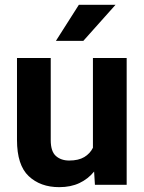

<svg xmlns="http://www.w3.org/2000/svg" viewBox="-20 -770 600 800"><path d="M375.5 0 372.1 -55.2Q347.2 -24.4 311 -7.3Q274.9 9.8 226.6 9.8Q148.4 9.8 99.6 -36.1Q50.8 -82 50.8 -187V-528.3H191.4V-186Q191.4 -139.2 212.9 -120.1Q234.4 -101.1 268.1 -101.1Q307.1 -101.1 331.1 -115.5Q355 -129.9 367.2 -154.3V-528.3H507.8V0ZM212.9 -599.6 308.6 -750H461.4L327.1 -599.6Z"/></svg>

Font: Vazirmatn RD FD
Style: Bold
Weight: 700
Designer: Saber Rastikerdar
Foundry: Saber Rastikerdar
Version: Version 33.003